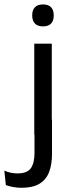

<svg xmlns="http://www.w3.org/2000/svg" viewBox="-78 -690 327 888"><path d="M80.5 -66.5V-488H161.5V-66.5ZM121 -568Q96 -568 83.5 -581.2Q71 -594.5 71 -617.5V-620Q71 -643.5 83.5 -656.5Q96 -669.5 121 -669.5Q146 -669.5 158.2 -656.5Q170.5 -643.5 170.5 -620V-617.5Q170.5 -594 158.2 -581Q146 -568 121 -568ZM22 178.5Q0.5 178.5 -18.5 174.8Q-37.5 171 -51 166L-58 99Q-44 105.5 -28.8 108.8Q-13.5 112 3 112Q48 112 64.8 87.8Q81.5 63.5 81.5 18V-136.5H162.5V22Q162.5 71 149 106Q135.5 141 104.5 159.8Q73.5 178.5 22 178.5Z"/></svg>

Font: Anek Gurmukhi
Style: Regular
Weight: 400
Designer: Sarang Kulkarni (Gurmukhi), Yesha Goshar (Latin)
Foundry: Ek Type
Version: Version 1.003